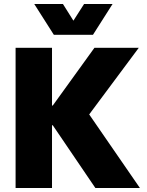

<svg xmlns="http://www.w3.org/2000/svg" viewBox="-20 -948 740 968"><path d="M58.6 -707H242.2V-416H246.1L456.1 -707H679.7L429.7 -371.1L685.5 0H460.9L246.1 -316.4H242.2V0H58.6ZM297.4 -927.7 350.1 -843.8 403.8 -927.7H547.4L448.7 -772.5H251.5L152.8 -927.7Z"/></svg>

Font: Wanted Sans Black
Style: Regular
Weight: 900
Designer: Original Design by Kil Hyung-jin and Kang Hanbin, Wanted Lab, Inc; Hangeul from Source Han Sans by Jang Soo-young and Ka
Foundry: Wanted Lab, Inc.
Version: Version 1.003